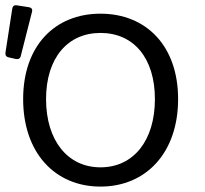

<svg xmlns="http://www.w3.org/2000/svg" viewBox="-37 -688 769 720"><path d="M8.8 -654.3 -16.6 -490.2C-17.6 -480.5 -13.7 -474.6 -3.9 -472.7L22.5 -466.8C32.2 -464.8 39.1 -468.8 41 -478.5L83 -643.6C85.9 -654.3 80.1 -660.2 70.3 -661.1L26.4 -668C15.6 -669.9 9.8 -664.1 8.8 -654.3ZM49.8 -316.4C49.8 -115.2 168.9 11.7 339.8 11.7C510.7 11.7 630.9 -115.2 630.9 -316.4C630.9 -516.6 510.7 -636.7 339.8 -636.7C168.9 -636.7 49.8 -516.6 49.8 -316.4ZM543.9 -316.4C543.9 -161.1 463.9 -60.5 339.8 -60.5C216.8 -60.5 135.7 -161.1 135.7 -316.4C135.7 -470.7 216.8 -564.5 339.8 -564.5C463.9 -564.5 543.9 -470.7 543.9 -316.4Z"/></svg>

Font: Ed Sans Neue
Style: Regular
Weight: 400
Designer: Stephen Hutchings
Version: Version 1.004;PS 001.004;hotconv 1.0.88;makeotf.lib2.5.64775